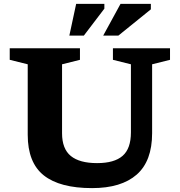

<svg xmlns="http://www.w3.org/2000/svg" viewBox="-20 -955 924 987"><path d="M653 -274.5V-624.5L560.5 -647.5V-707H854V-647.5L762 -624.5V-270.5Q762 -127 682.8 -57.5Q603.5 12 453.5 12Q287.5 12 205 -53.5Q122.5 -119 122.5 -262.5V-624.5L30 -647.5V-707H391V-647.5L299 -624.5V-270Q299 -190 344 -153.2Q389 -116.5 479 -116.5Q567.5 -116.5 610.2 -153.8Q653 -191 653 -274.5ZM510.5 -772 599.5 -935H755.5V-907L588.5 -772ZM336.5 -772 371.5 -935H516.5V-910.5L411 -772Z"/></svg>

Font: Newsreader 6pt SemiBold
Style: Regular
Weight: 600
Designer: Hugues Gentile
Foundry: Production Type
Version: Version 1.003; ttfautohint (v1.8.3)